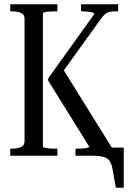

<svg xmlns="http://www.w3.org/2000/svg" viewBox="-20 -730 608 900"><path d="M28 0V-33H34Q59 -33 77 -40Q95 -47 95 -69V-642Q95 -663 76.5 -670Q58 -677 34 -677H28V-710H249V-677H241Q232 -677 221 -676.5Q210 -676 201 -675Q192 -674 186.5 -672Q181 -670 181 -668V-43Q181 -40 186.5 -38.5Q192 -37 201 -35.5Q210 -34 220.5 -33.5Q231 -33 241 -33H249V0ZM334 0V-33H344Q355 -33 368 -34Q381 -35 389.5 -37.5Q398 -40 398 -43L206 -352V-363L422 -664Q422 -669 413.5 -671.5Q405 -674 392.5 -675.5Q380 -677 369 -677H360V-710H534V-677H523Q504 -677 492 -674Q480 -671 471 -662.5Q462 -654 451 -639L264 -379L268 -418L505 -37V0ZM414 0H411V-38H560V150H523L507 60Q502 35 492 22.5Q482 10 464 5Q446 0 414 0Z"/></svg>

Font: Roboto Serif 120pt ExtraCondensed
Style: Regular
Weight: 400
Width: 2
Designer: Greg Gazdowicz
Foundry: Commercial Type
Version: Version 1.008